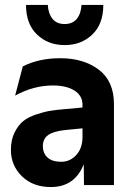

<svg xmlns="http://www.w3.org/2000/svg" viewBox="-20 -747 526 775"><path d="M309 -727H397Q397 -650 352.5 -607.5Q308 -565 241 -565Q174 -565 129.5 -607.5Q85 -650 85 -727H173Q175 -692 192 -671Q209 -650 241 -650Q273 -650 290 -671Q307 -692 309 -727ZM153 -157Q153 -129 171.5 -111.5Q190 -94 227 -94Q263 -94 288 -121.5Q313 -149 313 -194V-229L242 -222Q196 -217 174.5 -202Q153 -187 153 -157ZM440 -327V0H319L318 -84Q282 8 185 8Q113 8 68.5 -35.5Q24 -79 24 -142Q24 -182 38.5 -211.5Q53 -241 73 -257.5Q93 -274 126 -285Q159 -296 184.5 -300Q210 -304 247 -307L313 -313V-324Q313 -361 280.5 -381.5Q248 -402 194 -402Q115 -402 41 -361L72 -479Q137 -512 223 -512Q318 -512 379 -465.5Q440 -419 440 -327Z"/></svg>

Font: Techna Sans
Style: Regular
Weight: 400
Designer: Carl Enlund
Version: Version 1.003